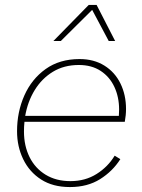

<svg xmlns="http://www.w3.org/2000/svg" viewBox="-20 -748 575 777"><path d="M263 9Q194 9 146.5 -21.5Q99 -52 74 -103.5Q49 -155 49 -217Q49 -295 78.5 -361.5Q108 -428 164.5 -468.5Q221 -509 302 -509Q360 -509 402.5 -482.5Q445 -456 467.5 -410Q490 -364 490 -307Q490 -282 485 -255H79Q77 -236 77 -216Q77 -158 99.5 -112.5Q122 -67 164.5 -41Q207 -15 265 -15Q325 -15 371 -44Q417 -73 444 -118L467 -104Q436 -55 385 -23Q334 9 263 9ZM299 -485Q239 -485 194 -457.5Q149 -430 120.5 -383.5Q92 -337 82 -279H461Q462 -294 462 -305Q462 -355 443 -396Q424 -437 387.5 -461Q351 -485 299 -485ZM196 -582 339 -728H371L446 -582H420L353 -708L226 -582Z"/></svg>

Font: Work Sans ExtraLight
Style: Italic
Weight: 200
Italic angle: -13°
Designer: Wei Huang
Foundry: Wei Huang
Version: Version 2.012; ttfautohint (v1.8.3)